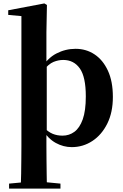

<svg xmlns="http://www.w3.org/2000/svg" viewBox="-20 -842 716 1121"><path d="M101 259Q103 215 103.5 171.5Q104 128 104.5 86.5Q105 45 105 10V-748L28 -755V-782L239 -822L254 -813L251 -653V-472L253 -462V-77L251 -63V10Q251 45 251.5 86.5Q252 128 252.5 171.5Q253 215 254 259ZM399 17Q350 17 305.5 -7.5Q261 -32 225 -88H218L236 -98Q261 -72 287 -61Q313 -50 345 -50Q384 -50 414.5 -72.5Q445 -95 463 -145Q481 -195 481 -279Q481 -393 446 -442.5Q411 -492 349 -492Q321 -492 292.5 -480.5Q264 -469 230 -427L214 -439H219Q256 -502 309 -529.5Q362 -557 421 -557Q483 -557 532 -524.5Q581 -492 610 -429.5Q639 -367 639 -276Q639 -186 606.5 -120.5Q574 -55 519.5 -19Q465 17 399 17ZM33 259V230L140 220H230L333 230V259Z"/></svg>

Font: Noto Serif JP ExtraBold
Style: Regular
Weight: 800
Designer: Ryoko NISHIZUKA 西塚涼子 (kana & ideographs); Frank Grießhammer (Latin, Greek & Cyrillic); Wenlong ZHANG 张文龙 (bopomofo); San
Foundry: Adobe
Version: Version 2.003-H1;hotconv 1.1.1;makeotfexe 2.6.0